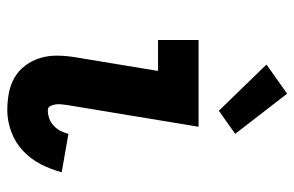

<svg xmlns="http://www.w3.org/2000/svg" viewBox="-164 -656 827 540"><g transform="rotate(90 250.0 -385.5)"><path d="M290 8Q265 8 241 3.5Q217 -1 197.5 -12.5Q178 -24 164 -42.5Q150 -61 143 -83.5Q136 -106 136 -130.5Q136 -155 140 -180L179 -416H92V-530H336L275 -161Q275 -161 275 -161Q275 -161 275 -161Q274 -153 273 -145Q272 -137 273 -129Q274 -121 277.5 -113.5Q281 -106 290 -106Q301 -106 312.5 -110Q324 -114 333 -122.5Q342 -131 347.5 -141.5Q353 -152 356 -164L464 -145Q456 -115 441.5 -86.5Q427 -58 403.5 -36Q380 -14 349.5 -3Q319 8 290 8ZM291 -587 161 -721 243 -779 356 -633Z"/></g></svg>

Font: Iosevka Slab Heavy
Style: Italic
Weight: 900
Italic angle: -9°
Monospace: yes
Designer: Belleve Invis
Foundry: Belleve Invis
Version: Version 11.1.0; ttfautohint (v1.8.3)